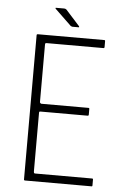

<svg xmlns="http://www.w3.org/2000/svg" viewBox="-56 -840 552 880"><g transform="rotate(5 220.5 -400.5)"><path d="M93 0Q88 0 88 -5V-668Q88 -673 93 -673H398Q401 -673 402 -672Q403 -671 403 -668V-641Q403 -639 402 -637.5Q401 -636 398 -636H136Q132 -636 131 -634Q130 -632 130 -629V-364Q130 -362 132.5 -359.5Q135 -357 137 -357H353Q356 -357 357 -356Q358 -355 358 -352V-326Q358 -324 357 -322.5Q356 -321 353 -321H136Q132 -321 131 -319.5Q130 -318 130 -314V-45Q130 -41 131 -38.5Q132 -36 137 -36H398Q401 -36 402 -35Q403 -34 403 -31V-5Q403 -2 402 -1Q401 0 398 0ZM248 -721Q246 -721 244.5 -722Q243 -723 240 -724L164 -797Q163 -799 163.5 -800Q164 -801 166 -801H204Q207 -801 209 -800Q211 -799 214 -797L278 -726Q279 -724 279 -722.5Q279 -721 276 -721Z"/></g></svg>

Font: Glory ExtraLight
Style: Regular
Weight: 250
Version: Version 1.011